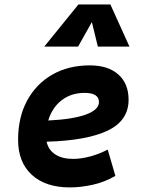

<svg xmlns="http://www.w3.org/2000/svg" viewBox="-20 -815 626 845"><path d="M301.8 -115.7Q336.9 -115.7 377 -126.5Q417 -137.2 454.1 -156.7L487.8 -41Q441.4 -13.7 388.7 -2Q335.9 9.8 287.6 9.8Q180.2 9.8 119.9 -45.7Q59.6 -101.1 59.6 -199.7Q59.6 -298.3 99.1 -371.8Q138.7 -445.3 209.7 -486.3Q280.8 -527.3 375.5 -527.3Q455.6 -527.3 500.7 -487.3Q545.9 -447.3 545.9 -376Q545.9 -284.2 453.9 -240.2Q361.8 -196.3 185.1 -191.4Q192.9 -155.3 223.1 -135.5Q253.4 -115.7 301.8 -115.7ZM192.4 -284.7Q298.3 -289.6 356.9 -310.5Q415.5 -331.5 415.5 -365.7Q415.5 -406.2 352.1 -406.2Q293 -406.2 251 -373.5Q209 -340.8 192.4 -284.7ZM465.8 -795.4 549.8 -609.9H410.6L384.3 -717.8L323.7 -609.9H174.8L325.2 -795.4Z"/></svg>

Font: Cascadia Code PL
Style: Bold Italic
Weight: 700
Italic angle: -10°
Monospace: yes
Designer: Aaron Bell
Foundry: Saja Typeworks
Version: Version 2404.023; ttfautohint (v1.8.4)